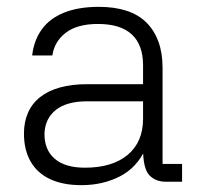

<svg xmlns="http://www.w3.org/2000/svg" viewBox="-20 -531 578 561"><path d="M512 0H465Q434 0 416 -19.5Q398 -39 398 -96H405Q380 -41 330 -15.5Q280 10 218 10Q164 10 126.5 -7.5Q89 -25 69.5 -59Q50 -93 50 -141Q50 -175 62 -202Q74 -229 97.5 -247.5Q121 -266 155.5 -275.5Q190 -285 234 -285H398V-340Q398 -400 365 -430.5Q332 -461 266 -461Q206 -461 172.5 -435.5Q139 -410 133 -369H74Q79 -413 102 -445Q125 -477 167 -494Q209 -511 269 -511Q315 -511 350 -499.5Q385 -488 408 -465Q431 -442 443 -409Q455 -376 455 -332V-52H512ZM110 -142Q109 -94 139.5 -67.5Q170 -41 228 -41Q308 -41 353 -78.5Q398 -116 398 -184V-235H235Q175 -235 143.5 -210Q112 -185 110 -142Z"/></svg>

Font: 42dot Sans Light
Style: Regular
Weight: 300
Designer: 42dot
Version: Version 1.000